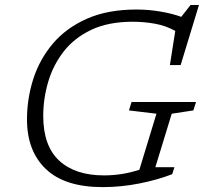

<svg xmlns="http://www.w3.org/2000/svg" viewBox="-20 -756 843 786"><path d="M406 -38Q440 -38 475.8 -43.2Q511.5 -48.5 550.5 -61L620.5 -290.5L508 -304L518.5 -338.5H782.5L771.5 -304L683 -290.5L616 -71.5H694L685 -43Q624.5 -19.5 550 -4.8Q475.5 10 400.5 10Q245.5 10 168 -63.8Q90.5 -137.5 90.5 -267Q90.5 -352 116.2 -432.5Q142 -513 196.2 -577.2Q250.5 -641.5 335.5 -679.2Q420.5 -717 539 -717Q589 -717 638 -708.5Q687 -700 722 -687L760 -735.5H794.5L719.5 -489.5H675.5L697.5 -629.5Q658.5 -651 614 -659Q569.5 -667 523 -667Q423.5 -667 353.5 -633.8Q283.5 -600.5 240.2 -544.5Q197 -488.5 177 -420Q157 -351.5 157 -281.5Q157 -159 222.2 -98.5Q287.5 -38 406 -38Z"/></svg>

Font: Newsreader Caption Light
Style: Italic
Weight: 300
Italic angle: -17°
Designer: Hugues Gentile
Foundry: Production Type
Version: Version 1.001